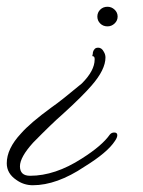

<svg xmlns="http://www.w3.org/2000/svg" viewBox="-29 -214 424 568"><path d="M289 -136Q276 -136 267.5 -144.5Q259 -153 259 -165Q259 -177 267.5 -185.5Q276 -194 289 -194Q301 -194 310 -185.5Q319 -177 319 -165Q319 -153 310 -144.5Q301 -136 289 -136ZM68 334Q41 334 19 318Q-9 299 -9 269Q-9 226 33 181Q60 150 123 104Q139 93 161.5 75Q184 57 213 33Q251 -5 251 -38V-40Q251 -48 244 -48Q245 -52 245.5 -55Q246 -58 246 -60Q250 -73 261 -73Q272 -73 278 -61Q283 -53 283 -44Q283 -8 242 39Q230 53 208.5 74.5Q187 96 155 125Q125 151 69 208Q30 251 30 278Q30 306 60 306Q134 306 213 255Q273 217 296 184Q301 178 309 178Q318 178 318 186Q318 193 311 203Q289 237 221 279Q139 334 68 334Z"/></svg>

Font: Passions Conflict
Style: Regular
Weight: 400
Designer: Robert E. Leuschke
Foundry: Robert E. Leuschke
Version: Version 1.010; ttfautohint (v1.8.3)